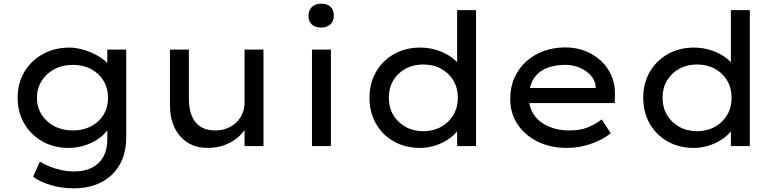

<svg xmlns="http://www.w3.org/2000/svg" viewBox="-20 -795 4215 1045"><path d="M384 230Q314 230 255 212Q196 194 160 167L197 85Q218 98 247 110Q276 122 311 130Q346 138 384 138Q440 138 480 118Q520 98 542 59Q564 20 564 -36V-121L575 -114Q569 -84 536.5 -55.5Q504 -27 455.5 -8.5Q407 10 354 10Q273 10 210.5 -25.5Q148 -61 112 -122.5Q76 -184 76 -263Q76 -342 112.5 -403.5Q149 -465 213 -500.5Q277 -536 359 -536Q386 -536 416.5 -529Q447 -522 476 -509.5Q505 -497 529 -481Q553 -465 568.5 -446.5Q584 -428 586 -410L564 -402V-525H667V-48Q667 21 645.5 72.5Q624 124 586 159Q548 194 496 212Q444 230 384 230ZM377 -85Q433 -85 476.5 -108Q520 -131 544 -171Q568 -211 568 -263Q568 -315 543.5 -355.5Q519 -396 476 -419Q433 -442 377 -442Q320 -442 276 -418.5Q232 -395 206.5 -354.5Q181 -314 181 -263Q181 -212 206.5 -171.5Q232 -131 276 -108Q320 -85 377 -85Z M1109 10Q1048 10 1002 -18.5Q956 -47 930.5 -99.5Q905 -152 905 -225V-525H1008V-257Q1008 -202 1024 -163.5Q1040 -125 1072 -105Q1104 -85 1151 -85Q1185 -85 1214 -96Q1243 -107 1264.5 -127Q1286 -147 1298.5 -175Q1311 -203 1311 -237V-525H1414V0H1311V-110L1329 -122Q1317 -88 1286 -57.5Q1255 -27 1210 -8.5Q1165 10 1109 10Z M1678 0V-525H1781V0ZM1728 -645Q1695 -645 1677 -662Q1659 -679 1659 -710Q1659 -739 1677.5 -757Q1696 -775 1728 -775Q1761 -775 1779 -758Q1797 -741 1797 -710Q1797 -681 1778.5 -663Q1760 -645 1728 -645Z M2266 10Q2185 10 2123 -25.5Q2061 -61 2026 -122.5Q1991 -184 1991 -263Q1991 -342 2026.5 -403.5Q2062 -465 2124.5 -500.5Q2187 -536 2267 -536Q2314 -536 2355.5 -523Q2397 -510 2429.5 -488.5Q2462 -467 2480 -441.5Q2498 -416 2498 -391L2468 -389V-740H2571V0H2468V-133L2488 -130Q2488 -106 2469.5 -82Q2451 -58 2420 -37Q2389 -16 2349 -3Q2309 10 2266 10ZM2284 -81Q2339 -81 2381.5 -105Q2424 -129 2448 -170Q2472 -211 2472 -263Q2472 -315 2448 -356Q2424 -397 2381.5 -420.5Q2339 -444 2284 -444Q2229 -444 2186.5 -420.5Q2144 -397 2120 -356Q2096 -315 2096 -263Q2096 -211 2120 -170Q2144 -129 2186.5 -105Q2229 -81 2284 -81Z M3066 10Q2976 10 2906 -24.5Q2836 -59 2796.5 -119Q2757 -179 2757 -257Q2757 -321 2780 -372Q2803 -423 2843.5 -460Q2884 -497 2939 -517Q2994 -537 3057 -537Q3114 -537 3163.5 -518Q3213 -499 3250 -465Q3287 -431 3307.5 -384.5Q3328 -338 3327 -282L3326 -234H2841L2818 -316H3237L3222 -303V-327Q3218 -360 3194 -386Q3170 -412 3134 -427Q3098 -442 3057 -442Q2997 -442 2952.5 -423Q2908 -404 2883.5 -364.5Q2859 -325 2859 -264Q2859 -209 2887 -169Q2915 -129 2965 -107Q3015 -85 3080 -85Q3136 -85 3177 -101Q3218 -117 3255 -145L3304 -70Q3278 -48 3239 -29.5Q3200 -11 3155.5 -0.5Q3111 10 3066 10Z M3756 10Q3675 10 3613 -25.5Q3551 -61 3516 -122.5Q3481 -184 3481 -263Q3481 -342 3516.5 -403.5Q3552 -465 3614.5 -500.5Q3677 -536 3757 -536Q3804 -536 3845.5 -523Q3887 -510 3919.5 -488.5Q3952 -467 3970 -441.5Q3988 -416 3988 -391L3958 -389V-740H4061V0H3958V-133L3978 -130Q3978 -106 3959.5 -82Q3941 -58 3910 -37Q3879 -16 3839 -3Q3799 10 3756 10ZM3774 -81Q3829 -81 3871.5 -105Q3914 -129 3938 -170Q3962 -211 3962 -263Q3962 -315 3938 -356Q3914 -397 3871.5 -420.5Q3829 -444 3774 -444Q3719 -444 3676.5 -420.5Q3634 -397 3610 -356Q3586 -315 3586 -263Q3586 -211 3610 -170Q3634 -129 3676.5 -105Q3719 -81 3774 -81Z"/></svg>

Font: Lexend Exa
Style: Regular
Weight: 400
Designer: Bonnie Shaver-Troup, Thomas Jockin
Foundry: Lexend
Version: Version 1.007